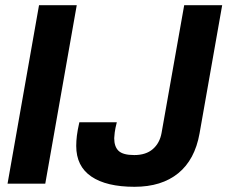

<svg xmlns="http://www.w3.org/2000/svg" viewBox="-20 -706 874 738"><path d="M9 0 130 -686H275L154 0ZM497 12Q389 12 331 -27.5Q273 -67 273 -145Q273 -164 275.5 -184.5Q278 -205 285 -236H429Q423 -213 421 -197Q419 -181 419 -175Q419 -142 436 -126Q453 -110 496 -110Q541 -110 567.5 -133Q594 -156 601 -195L688 -686H834L747 -193Q729 -92 665 -40Q601 12 497 12Z"/></svg>

Font: Archivo VF Beta
Style: Italic
Weight: 400
Italic angle: -10°
Designer: Hector Gatti
Foundry: Omnibus-Type
Version: Version 1.002